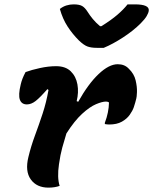

<svg xmlns="http://www.w3.org/2000/svg" viewBox="-20 -851 701 879"><path d="M455 -632H423Q398 -632 381 -638Q364 -644 341 -666Q312 -695 289.5 -729.5Q267 -764 254 -810Q268 -821 284 -826Q300 -831 317 -831Q343 -831 356 -823.5Q369 -816 381 -797Q391 -781 404.5 -764.5Q418 -748 438 -731H444Q489 -759 517.5 -783.5Q546 -808 564 -831H597Q665 -831 661 -802Q660 -792 651.5 -777.5Q643 -763 624 -744Q590 -710 543 -679.5Q496 -649 455 -632ZM97 -521Q124 -531 163 -539.5Q202 -548 237 -548Q280 -548 304 -524.5Q328 -501 334.5 -464.5Q341 -428 331 -388L338 -385Q384 -467 431.5 -512Q479 -557 519 -557Q551 -557 570 -536Q594 -513 601 -483Q608 -453 607 -429.5Q606 -406 604 -400L599 -381Q598 -376 592.5 -360Q587 -344 574 -325.5Q561 -307 538 -294Q515 -281 480 -281Q475 -281 470.5 -281.5Q466 -282 460 -283V-289Q478 -336 479 -382Q474 -386 465 -386Q448 -386 419.5 -374Q391 -362 356 -330Q321 -298 284 -240Q274 -208 265 -175Q256 -142 250 -99Q241 -38 253 0Q231 8 202 8Q148 8 121 -29.5Q94 -67 110 -132Q122 -182 140 -230.5Q158 -279 175 -330.5Q192 -382 202 -439L197 -443Q163 -404 143 -388.5Q123 -373 103 -373Q79 -373 71 -394.5Q63 -416 75 -465Q78 -478 83 -491Q88 -504 97 -521Z"/></svg>

Font: Recursive Mn Csl St
Style: Bold Italic
Weight: 700
Italic angle: -15°
Monospace: yes
Version: Version 1.079;hotconv 1.0.112;makeotfexe 2.5.65598; ttfautoh